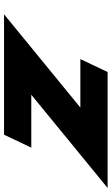

<svg xmlns="http://www.w3.org/2000/svg" viewBox="179 -732 553 951"><g transform="rotate(90 455.5 -256.5)"><path d="M911.1 -513H336.7L272.6 -378H512.7L50.8 0H647.2L711.3 -135H449.2Z"/></g></svg>

Font: Hussar
Style: BdSuprExtOblFive
Weight: 700
Foundry: Cannot Into Space Fonts
Version: Version 2.00